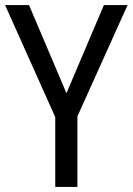

<svg xmlns="http://www.w3.org/2000/svg" viewBox="-20 -734 521 754"><path d="M241 -368 388 -714H481L284 -277V0H197V-274L0 -714H94Z"/></svg>

Font: Noto Sans Display SemiCondensed
Style: Regular
Weight: 400
Width: 4
Version: Version 2.003